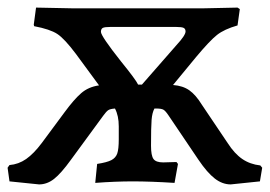

<svg xmlns="http://www.w3.org/2000/svg" viewBox="-21 -478 712 506"><path d="M670 -36 664 0 587 8Q565 8 545 -7.5Q525 -23 502 -57L423 -174Q415 -186 409.5 -189Q404 -192 391 -192H386Q380 -181 378.5 -162Q377 -143 377 -94Q377 -68 383.5 -59Q390 -50 409 -50L444 -51L448 -46L439 4Q376 0 329 0Q283 0 230 4L235 -46Q261 -50 272.5 -56Q284 -62 288 -73.5Q292 -85 292 -111V-145Q292 -173 282 -192Q269 -191 264 -187.5Q259 -184 251 -173L166 -57Q140 -21 121.5 -6.5Q103 8 82 8L4 0L-1 -36L4 -43Q28 -45 48 -59Q68 -73 89 -101L149 -182Q174 -216 193 -232.5Q212 -249 240 -253L179 -336Q149 -376 130 -388.5Q111 -401 69 -409L68 -413L74 -458L173 -456H512L605 -458L611 -454L605 -411Q570 -401 551 -386Q532 -371 496 -328L435 -254Q461 -252 478 -240Q495 -228 511 -202L579 -101Q597 -73 617.5 -59Q638 -45 665 -42ZM245 -394Q245 -383 298 -316Q337 -268 343 -255H353L444 -359Q456 -372 462 -381Q468 -390 468 -395Q468 -402 463 -404.5Q458 -407 443 -407H270Q255 -407 250 -404.5Q245 -402 245 -394Z"/></svg>

Font: Alegreya Medium
Style: Regular
Weight: 500
Designer: Juan Pablo del Peral
Foundry: Huerta Tipografica
Version: Version 2.007; ttfautohint (v1.6)